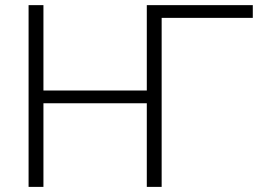

<svg xmlns="http://www.w3.org/2000/svg" viewBox="-20 -731 1048 751"><path d="M149.9 -377H554.2V-710.9H968.8V-661.1H612.3V0H554.2V-327.1H149.9V0H91.8V-710.9H149.9Z"/></svg>

Font: Franko
Style: Light
Weight: 300
Designer: Google
Version: Version 1.200310; 2013